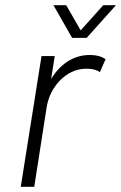

<svg xmlns="http://www.w3.org/2000/svg" viewBox="-20 -720 467 740"><path d="M314 -574 427 -700H378L291 -603L235 -700H186L258 -574ZM177 -415 191 -504H140L60 0H112L160 -308C173 -387 236 -454 309 -455C335 -456 354 -450 365 -442L387 -492C373 -501 356 -508 325 -508C262 -508 210 -471 177 -415Z"/></svg>

Font: Arthouse Owned Light
Style: Italic
Weight: 300
Italic angle: -10°
Designer: Jeremy Tribby
Foundry: Tribby Type
Version: Version 1.000;PS 001.000;hotconv 1.0.88;makeotf.lib2.5.64775